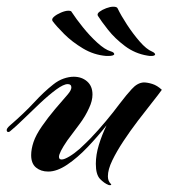

<svg xmlns="http://www.w3.org/2000/svg" viewBox="-25 -513 504 573"><path d="M299 39Q286 34 273.5 21Q261 8 261 -24Q261 -51 270 -80.5Q279 -110 293 -139Q267 -106 236.5 -74Q206 -42 175.5 -21.5Q145 -1 119 -1Q97 -1 82.5 -13Q68 -25 68 -50Q68 -68 75 -89Q82 -110 100 -136Q118 -162 139.5 -187.5Q161 -213 177 -231Q188 -244 188 -252Q188 -262 177 -262Q165 -262 143 -246Q120 -229 94 -204.5Q68 -180 45 -157.5Q22 -135 6 -122Q3 -119 0 -119Q-5 -119 -5 -125Q-5 -130 4 -138Q48 -176 77 -207.5Q106 -239 134 -261Q149 -273 165 -278.5Q181 -284 195 -284Q219 -284 235 -270Q251 -256 251 -231Q251 -212 241 -191Q230 -166 211.5 -141.5Q193 -117 176 -94Q163 -75 157 -63Q151 -51 151 -45Q151 -37 159 -37Q167 -37 182 -46Q197 -55 213 -69Q224 -79 232.5 -87.5Q241 -96 245 -100Q268 -124 291 -151.5Q314 -179 331 -202Q344 -219 351.5 -228Q359 -237 368 -247Q385 -266 404 -267Q415 -267 429.5 -262.5Q444 -258 458 -245Q448 -231 428.5 -206.5Q409 -182 386.5 -152.5Q364 -123 343.5 -92Q323 -61 310 -34Q297 -7 297 13Q297 27 305 35Q309 39 305 39.5Q301 40 299 39ZM427 -346Q425 -346 422 -346Q419 -346 415 -347Q378 -353 348 -375.5Q318 -398 297.5 -424Q277 -450 267 -466Q264 -472 272 -478Q280 -484 292 -488.5Q304 -493 313 -493Q324 -493 326 -488Q336 -467 354 -439.5Q372 -412 392 -389Q412 -366 429 -359Q438 -355 438 -350Q436 -346 427 -346ZM292 -346Q255 -349 222.5 -368.5Q190 -388 166.5 -411.5Q143 -435 132 -450Q128 -456 136 -463Q144 -470 157 -475.5Q170 -481 179 -481Q188 -481 189 -477Q202 -457 222.5 -431.5Q243 -406 265.5 -385.5Q288 -365 305 -360Q316 -357 316 -351Q314 -346 298 -346Z"/></svg>

Font: Arizonia
Style: Regular
Weight: 400
Designer: Robert E. Leuschke
Foundry: Robert E. Leuschke
Version: Version 1.010; ttfautohint (v1.8.4.7-5d5b)